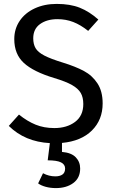

<svg xmlns="http://www.w3.org/2000/svg" viewBox="-20 -721 585 982"><path d="M297 10V56Q345 60 367.5 83.5Q390 107 390 141Q390 189 355 215Q320 241 266 241Q238 241 214 234.5Q190 228 175 217L200 165Q230 181 263 181Q286 181 299.5 171.5Q313 162 313 141Q313 120 292 109.5Q271 99 224 99L235 11Q107 4 25 -77L77 -135Q119 -101 162 -83.5Q205 -66 258 -66Q322 -66 364 -97.5Q406 -129 406 -189Q406 -223 393 -245.5Q380 -268 348.5 -286Q317 -304 257 -322Q151 -354 102 -399Q53 -444 53 -521Q53 -573 80.5 -614Q108 -655 157.5 -678Q207 -701 270 -701Q339 -701 388 -681.5Q437 -662 483 -621L431 -563Q392 -594 354.5 -608.5Q317 -623 274 -623Q220 -623 185 -598Q150 -573 150 -525Q150 -495 162 -474.5Q174 -454 206.5 -437Q239 -420 301 -401Q366 -381 409 -358Q452 -335 478.5 -294.5Q505 -254 505 -192Q505 -108 450 -53.5Q395 1 297 10Z"/></svg>

Font: Statis Sans
Style: Regular
Weight: 400
Designer: bBox Type GmbH
Foundry: bBox Type GmbH
Version: Version 1.000